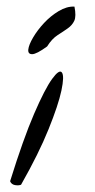

<svg xmlns="http://www.w3.org/2000/svg" viewBox="-20 -561 288 583"><path d="M10.7 -10.7Q14.6 -1 25.4 1Q36.1 2.9 43.9 0Q97.7 -94.7 127.4 -168.5Q157.2 -242.2 166.5 -286.1Q175.8 -330.1 168 -340.8Q160.2 -351.6 138.2 -321.3Q116.2 -291 83.5 -215.3Q50.8 -139.6 10.7 -10.7ZM123 -419.9Q90.8 -396.5 77.6 -396.5Q64.5 -396.5 65.9 -410.6Q67.4 -424.8 80.6 -447.3Q93.8 -469.7 113.8 -491.2Q133.8 -512.7 158.2 -527.3Q182.6 -542 206.1 -541Q211.9 -511.7 205.6 -498Q199.2 -484.4 186 -475.1Q172.9 -465.8 155.3 -454.6Q137.7 -443.4 123 -419.9Z"/></svg>

Font: Nothing You Could Do
Style: Regular
Weight: 400
Version: Version 1.005